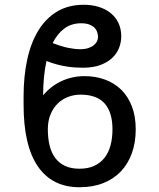

<svg xmlns="http://www.w3.org/2000/svg" viewBox="-20 -780 671 810"><path d="M336.6 -458.8Q383.5 -458.8 423.1 -444.2Q462.7 -429.7 491.5 -401.5Q520.2 -373.2 536.4 -331.3Q552.6 -289.4 552.6 -234.4Q552.6 -179 536.4 -133.9Q520.2 -88.8 489.9 -56.8Q459.5 -24.9 415.5 -7.5Q371.4 9.9 315.3 9.9Q200.3 9.9 139.9 -77.8Q79.5 -165.5 79.5 -338.1V-373.6Q79.5 -458.5 95 -529.3Q110.4 -600.1 141.9 -651.5Q173.3 -702.8 221.1 -731.4Q268.8 -759.9 333.8 -759.9Q366.5 -759.9 395.1 -751.4Q423.7 -742.9 445.1 -726.2Q466.6 -709.5 479 -684.5Q491.5 -659.4 491.5 -626.4Q491.5 -603 482.8 -579.4Q474.1 -555.8 454.7 -536.9Q435.4 -518.1 404.7 -506.2Q373.9 -494.3 329.5 -494.3Q313.9 -494.3 296.7 -495.4Q279.5 -496.4 260.5 -499.5Q241.5 -502.5 220.5 -508Q199.6 -513.5 176.1 -522.7Q169 -490.4 165.5 -454Q161.9 -417.6 161.9 -377.8Q176.8 -396 195.7 -410.9Q214.5 -425.8 236.5 -436.4Q258.5 -447.1 283.7 -452.9Q308.9 -458.8 336.6 -458.8ZM319.6 -380.7Q292.6 -380.7 267.6 -371.3Q242.5 -361.9 223.5 -343.2Q204.5 -324.6 193.2 -297.4Q181.8 -270.2 181.8 -234.4Q181.8 -197.8 189.1 -167.1Q196.4 -136.4 212.4 -114.5Q228.3 -92.7 253.7 -80.4Q279.1 -68.2 315.3 -68.2Q351.6 -68.2 377.8 -80.4Q404.1 -92.7 421.2 -114.5Q438.2 -136.4 446.4 -167.1Q454.5 -197.8 454.5 -234.4Q454.5 -305.8 421.7 -343.2Q388.8 -380.7 319.6 -380.7ZM202.1 -598.4Q239.3 -583.8 267.9 -578.1Q296.5 -572.4 318.2 -572.4Q339.1 -572.4 353.3 -577.4Q367.5 -582.4 376.6 -590Q385.7 -597.7 389.6 -606.7Q393.5 -615.8 393.5 -623.6Q393.5 -634.2 389.9 -644.7Q386.4 -655.2 378.2 -663.4Q370 -671.5 356.4 -676.7Q342.7 -681.8 322.4 -681.8Q281.2 -681.8 251.6 -659.8Q221.9 -637.8 202.1 -598.4Z"/></svg>

Font: Interop
Style: Regular
Weight: 400
Designer: Rasmus Andersson, Google, Jang Haemin
Foundry: jhaemin
Version: Version 1.008